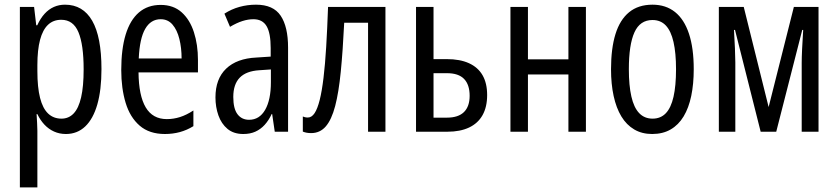

<svg xmlns="http://www.w3.org/2000/svg" viewBox="-20 -566 3602 825"><path d="M259.3 -545.9Q336.4 -545.9 376.2 -476.8Q416 -407.7 416 -269Q416 -179.7 398.2 -117.4Q380.4 -55.2 346.2 -22.7Q312 9.8 263.2 9.8Q235.8 9.8 212.4 -0.7Q189 -11.2 170.9 -30.5Q152.8 -49.8 140.6 -75.7H137.2Q138.2 -56.2 139.4 -38.1Q140.6 -20 140.6 -3.9V239.3H65.4V-536.1H126.5L135.7 -457.5H140.1Q153.8 -487.3 171.6 -506.8Q189.5 -526.4 211.4 -536.1Q233.4 -545.9 259.3 -545.9ZM243.2 -481Q209 -481 186.3 -459.5Q163.6 -438 152.1 -394.8Q140.6 -351.6 140.6 -286.1V-260.3Q140.6 -190.9 152.1 -145.5Q163.6 -100.1 186.8 -78.1Q210 -56.2 244.1 -56.2Q275.4 -56.2 296.6 -78.6Q317.9 -101.1 328.6 -147.9Q339.4 -194.8 339.4 -268.1Q339.4 -374 317.1 -427.5Q294.9 -481 243.2 -481Z M670.4 -544.9Q725.1 -544.9 760.5 -513.2Q795.9 -481.4 813.2 -427.7Q830.6 -374 830.6 -308.1V-254.9H575.2Q576.2 -154.8 606.2 -104.5Q636.2 -54.2 696.8 -54.2Q725.6 -54.2 753.4 -63Q781.2 -71.8 811 -91.3V-23.9Q783.2 -6.8 752.9 1.5Q722.7 9.8 688.5 9.8Q621.6 9.8 580.1 -26.1Q538.6 -62 519.8 -124.3Q501 -186.5 501 -265.1Q501 -355 520 -417.5Q539.1 -480 576.9 -512.5Q614.7 -544.9 670.4 -544.9ZM670.4 -483.4Q627.9 -483.4 604 -442.1Q580.1 -400.9 576.2 -314.9H760.3Q760.3 -360.4 750.7 -398.7Q741.2 -437 721.4 -460.2Q701.7 -483.4 670.4 -483.4Z M1080.1 -545.9Q1154.3 -545.9 1186 -498.5Q1217.8 -451.2 1217.8 -361.3V0H1160.6L1149.4 -76.2H1147.5Q1134.8 -48.8 1117.2 -29.5Q1099.6 -10.3 1077.1 -0.2Q1054.7 9.8 1025.4 9.8Q983.9 9.8 957.5 -12.2Q931.2 -34.2 918.5 -70.1Q905.8 -106 905.8 -147.5Q905.8 -227.1 951.7 -271Q997.6 -314.9 1082 -318.8L1143.1 -322.8V-359.4Q1143.1 -423.8 1125.5 -453.6Q1107.9 -483.4 1068.8 -483.4Q1046.4 -483.4 1021.7 -475.6Q997.1 -467.8 968.3 -450.7L944.3 -507.3Q974.6 -526.9 1009 -536.4Q1043.5 -545.9 1080.1 -545.9ZM1144 -267.6 1094.2 -264.2Q1037.6 -260.7 1010 -232.2Q982.4 -203.6 982.4 -149.4Q982.4 -99.1 1000.5 -75.2Q1018.6 -51.3 1050.3 -51.3Q1094.7 -51.3 1119.4 -94.2Q1144 -137.2 1144 -212.9Z M1636.2 0H1561.5V-468.3H1459Q1453.1 -347.7 1444.3 -258.3Q1435.5 -168.9 1420.2 -110.4Q1404.8 -51.8 1379.9 -22.9Q1355 5.9 1316.9 5.9Q1307.1 5.9 1298.3 4.4Q1289.6 2.9 1281.2 -0.5V-65.4Q1285.2 -63.5 1290.8 -62.3Q1296.4 -61 1302.7 -61Q1319.3 -61 1331.8 -79.8Q1344.2 -98.6 1353.8 -136.7Q1363.3 -174.8 1370.1 -231.7Q1377 -288.6 1381.6 -364.7Q1386.2 -440.9 1389.6 -536.1H1636.2Z M1842.8 -312H1899.4Q1956.5 -312 1995.1 -294.4Q2033.7 -276.9 2053.5 -242.7Q2073.2 -208.5 2073.2 -157.7Q2073.2 -106.4 2053.5 -71.3Q2033.7 -36.1 1995.6 -18.1Q1957.5 0 1902.3 0H1767.6V-536.1H1842.8ZM1998 -154.3Q1998 -202.1 1974.1 -226.8Q1950.2 -251.5 1900.9 -251.5H1842.8V-60.5H1900.4Q1949.2 -60.5 1973.6 -84.5Q1998 -108.4 1998 -154.3Z M2248.5 -536.1V-311H2422.4V-536.1H2497.6V0H2422.4V-246.1H2248.5V0H2173.3V-536.1Z M2960.9 -268.6Q2960.9 -205.1 2950.2 -153.8Q2939.5 -102.5 2917.5 -65.9Q2895.5 -29.3 2861.8 -9.8Q2828.1 9.8 2782.2 9.8Q2738.3 9.8 2705.1 -9.8Q2671.9 -29.3 2649.9 -65.7Q2627.9 -102.1 2616.7 -153.6Q2605.5 -205.1 2605.5 -268.6Q2605.5 -357.4 2624.5 -419.2Q2643.6 -481 2683.1 -513.4Q2722.7 -545.9 2783.7 -545.9Q2840.8 -545.9 2880.4 -514.4Q2919.9 -482.9 2940.4 -421.1Q2960.9 -359.4 2960.9 -268.6ZM2682.1 -268.6Q2682.1 -198.7 2692.9 -151.4Q2703.6 -104 2726.3 -80.1Q2749 -56.2 2784.2 -56.2Q2818.8 -56.2 2841.1 -79.6Q2863.3 -103 2874 -150.1Q2884.8 -197.3 2884.8 -268.6Q2884.8 -338.4 2874 -385.5Q2863.3 -432.6 2841.1 -456.3Q2818.8 -480 2783.7 -480Q2730 -480 2706.1 -427Q2682.1 -374 2682.1 -268.6Z M3497.1 -536.1V0H3424.8V-295.9Q3424.8 -318.8 3426.5 -354.7Q3428.2 -390.6 3431.2 -437.5H3427.2L3315.4 0H3248.5L3138.2 -437.5H3133.8Q3136.2 -396.5 3137.9 -358.6Q3139.6 -320.8 3139.6 -297.9V0H3068.8V-536.1H3175.8L3282.7 -106L3391.1 -536.1Z"/></svg>

Font: Open Sans Condensed
Style: Regular
Weight: 400
Width: 3
Designer: Monotype Design Team
Foundry: Monotype Imaging Inc.
Version: Version 3.000